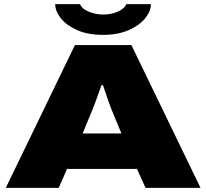

<svg xmlns="http://www.w3.org/2000/svg" viewBox="-20 -905 994 925"><path d="M8 0 341 -688H613L946 0H681L640 -91H303L263 0ZM378 -262H565L517 -378Q514 -386 509 -399.5Q504 -413 498 -430Q492 -447 486.5 -464Q481 -481 476 -495H469Q463 -478 455 -456Q447 -434 439.5 -413Q432 -392 426 -378ZM476 -737Q404 -737 352.5 -759.5Q301 -782 273.5 -816.5Q246 -851 246 -885H366Q370 -871 387.5 -859.5Q405 -848 429 -841.5Q453 -835 476 -835Q507 -835 531.5 -843Q556 -851 571 -863Q586 -875 588 -885H707Q707 -851 679 -816.5Q651 -782 599 -759.5Q547 -737 476 -737Z"/></svg>

Font: Archivo Expanded Black
Style: Regular
Weight: 900
Width: 7
Designer: Hector Gatti
Foundry: Omnibus-Type
Version: Version 2.001